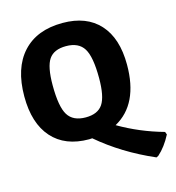

<svg xmlns="http://www.w3.org/2000/svg" viewBox="-123 -760 985 1072"><g transform="rotate(-15 369.0 -224.5)"><path d="M336 -655Q474 -655 549 -572.5Q624 -490 624 -337Q624 -109 475 -27Q595 43 732 81L738 97Q705 161 661 200L649 206Q467 127 330 10Q324 11 312 11Q174 11 99 -73.5Q24 -158 24 -313Q24 -477 105.5 -566Q187 -655 336 -655ZM321 -525Q251 -525 222 -482.5Q193 -440 193 -333Q193 -209 223 -160.5Q253 -112 326 -112Q396 -112 425 -155.5Q454 -199 454 -305Q454 -428 424 -476.5Q394 -525 321 -525Z"/></g></svg>

Font: Alegreya Sans SC ExtraBold
Style: Regular
Weight: 800
Designer: Juan Pablo del Peral
Foundry: Huerta Tipografica
Version: Version 2.007